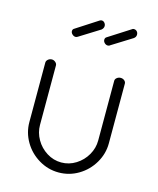

<svg xmlns="http://www.w3.org/2000/svg" viewBox="-107 -773 702 854"><g transform="rotate(15 244.0 -345.5)"><path d="M61 -177V-451Q61 -459 68.5 -465.5Q76 -472 86 -472Q95 -472 102.5 -465.5Q110 -459 110 -451V-177Q110 -142 128 -110.5Q146 -79 177 -59.5Q208 -40 244 -40Q280 -40 311 -59.5Q342 -79 360 -110.5Q378 -142 378 -177V-452Q378 -460 385.5 -466Q393 -472 403 -472Q413 -472 420 -466Q427 -460 427 -452V-177Q427 -129 402 -86.5Q377 -44 335 -19Q293 6 244 6Q195 6 152.5 -19.5Q110 -45 85.5 -87Q61 -129 61 -177ZM161 -596Q153 -596 146 -602.5Q139 -609 139 -617Q139 -626 147 -630L246 -694Q251 -697 255 -697Q263 -697 268.5 -690.5Q274 -684 274 -676Q274 -666 265 -658L172 -600Q169 -598 166.5 -597Q164 -596 161 -596ZM310 -596Q301 -596 294.5 -602.5Q288 -609 288 -617Q288 -626 295 -630L395 -694Q398 -697 403 -697Q412 -697 417.5 -691Q423 -685 423 -676Q423 -665 413 -658L320 -600Q318 -598 315 -597Q312 -596 310 -596Z"/></g></svg>

Font: Dosis
Style: Regular
Weight: 400
Designer: Edgar Tolentino, Pablo Impallari, Igino Marini
Foundry: Edgar Tolentino, Pablo Impallari, Igino Marini
Version: Version 1.007;Glyphs 3.1.1 (3134)